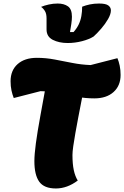

<svg xmlns="http://www.w3.org/2000/svg" viewBox="-20 -1043 704 1089"><path d="M297 26Q230 26 202.5 -12.5Q175 -51 175 -129Q175 -167 183.5 -230.5Q192 -294 209 -386.5Q226 -479 249 -606L460 -564Q452 -521 442.5 -473Q433 -425 424 -377.5Q415 -330 407.5 -288Q400 -246 395.5 -214Q391 -182 391 -164Q391 -113 398.5 -78Q406 -43 421 -19Q361 26 297 26ZM515 -485Q464 -485 414 -494.5Q364 -504 313.5 -514.5Q263 -525 210 -526L58 -487Q50 -507 45 -530.5Q40 -554 40 -582Q40 -644 80 -679.5Q120 -715 189 -715Q240 -715 290 -705.5Q340 -696 390.5 -686Q441 -676 494 -674L646 -713Q654 -694 659 -670Q664 -646 664 -618Q664 -557 624 -521Q584 -485 515 -485ZM364 -799Q315 -799 279.5 -817Q244 -835 244 -876V-939Q244 -965 235 -980Q226 -995 213 -1004Q232 -1012 257 -1017.5Q282 -1023 307 -1023Q343 -1023 365.5 -1007Q388 -991 388 -948Q388 -931 384.5 -907.5Q381 -884 377 -861H397Q415 -881 426 -903.5Q437 -926 441.5 -952Q446 -978 446 -1005Q466 -1013 490 -1018Q514 -1023 542 -1023Q580 -1023 594.5 -1012Q609 -1001 609 -984Q609 -963 593 -935Q577 -907 554 -880.5Q531 -854 511 -836Q486 -820 445.5 -809.5Q405 -799 364 -799Z"/></svg>

Font: Lemonada
Style: Regular
Weight: 400
Designer: Mohamed Gaber (Arabic), Eduardo Tunni (Latin)
Foundry: Kief Type Foundry
Version: Version 4.005